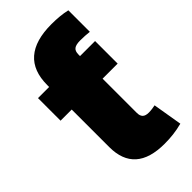

<svg xmlns="http://www.w3.org/2000/svg" viewBox="-231 -795 863 863"><g transform="rotate(-45 200.5 -363.0)"><path d="M80.6 -541H276.9V-179.7Q276.9 -161.1 286.1 -151.9Q295.4 -142.6 316.4 -142.6Q326.2 -142.6 338.9 -144.3Q351.6 -146 357.4 -147.5L380.9 -7.3Q350.6 0.5 322.8 3.7Q294.9 6.8 267.6 6.8Q173.8 6.8 127.2 -34.7Q80.6 -76.2 80.6 -158.7ZM372.6 -541V-397.5H9.8V-541ZM80.6 -409.7V-552.7Q80.6 -643.1 132.3 -688.2Q184.1 -733.4 287.1 -733.4Q314.9 -733.4 339.8 -731Q364.7 -728.5 385.3 -723.6V-586.9Q371.6 -588.4 357.2 -589.4Q342.8 -590.3 327.1 -590.3Q300.3 -590.3 288.6 -581.5Q276.9 -572.8 276.9 -550.8V-409.7Z"/></g></svg>

Font: Inter 17pt Black
Style: Regular
Weight: 900
Version: Version 4.001;git-66647c0bb